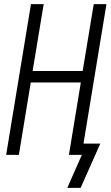

<svg xmlns="http://www.w3.org/2000/svg" viewBox="-20 -755 540 936"><path d="M373 161H308L379 0H316L374 -353H130L72 0H10L131 -735H193L139 -409H383L437 -735H499L387 -55H469Z"/></svg>

Font: Iosevka SS18 Light
Style: Italic
Weight: 300
Italic angle: -9°
Monospace: yes
Designer: Belleve Invis
Foundry: Belleve Invis
Version: Version 25.1.1; ttfautohint (v1.8.4)